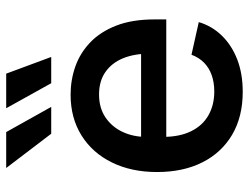

<svg xmlns="http://www.w3.org/2000/svg" viewBox="-113 -691 815 629"><g transform="rotate(-90 294.5 -376.5)"><path d="M308.1 11.2Q226.6 11.2 167.7 -23.4Q108.9 -58.1 77.1 -121.1Q45.4 -184.1 45.4 -269.5Q45.4 -353.5 76.7 -417.2Q107.9 -481 165 -516.8Q222.2 -552.7 298.8 -552.7Q347.2 -552.7 391.4 -537.1Q435.5 -521.5 470.2 -488.3Q504.9 -455.1 525.1 -403.1Q545.4 -351.1 545.4 -277.8V-239.3H105.5V-321.8H486.8L433.1 -295.9Q433.1 -344.2 418 -381.1Q402.8 -418 373 -438.7Q343.3 -459.5 299.3 -459.5Q255.4 -459.5 224.4 -438.5Q193.4 -417.5 177 -382.6Q160.6 -347.7 160.6 -306.2V-249.5Q160.6 -195.3 179.2 -157.7Q197.8 -120.1 231.4 -101.1Q265.1 -82 309.1 -82Q338.4 -82 362.3 -90.3Q386.2 -98.6 403.3 -115.2Q420.4 -131.8 429.7 -156.7L536.6 -132.8Q523.9 -89.8 492.4 -57.4Q460.9 -24.9 414.3 -6.8Q367.7 11.2 308.1 11.2ZM336.4 -616.2 254.4 -763.7H367.7L422.4 -616.2ZM170.9 -616.2 58.6 -763.7H176.3L258.8 -616.2Z"/></g></svg>

Font: Inter
Style: 540
Weight: 540
Designer: Rasmus Andersson
Foundry: rsms
Version: Version 4.001;git-66647c0bb